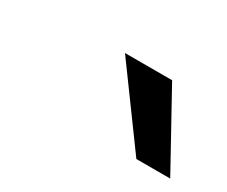

<svg xmlns="http://www.w3.org/2000/svg" viewBox="-46 -814 459 388"><g transform="rotate(30 183.0 -620.0)"><path d="M160 -707H270L366 -533H287Z"/></g></svg>

Font: Overused Grotesk Medium
Style: Italic
Weight: 500
Italic angle: -10°
Version: Version 0.003